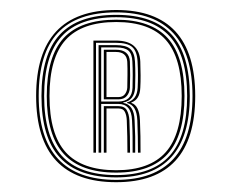

<svg xmlns="http://www.w3.org/2000/svg" viewBox="-20 -882 467 388"><path d="M214.8 -513.8Q53 -513.8 53 -688Q53 -861.8 214.8 -861.8Q374.5 -861.8 374.5 -688Q374.5 -513.8 214.8 -513.8ZM214.8 -518.5Q369 -518.5 369 -688Q369 -857 214.8 -857Q135.5 -857 96.9 -815.6Q58.2 -774.2 58.2 -688Q58.2 -518.5 214.8 -518.5ZM214.8 -523.5Q138 -523.5 100.9 -563.8Q63.8 -604 63.8 -688Q63.8 -772.2 100.9 -812.1Q138 -852 214.8 -852Q290.2 -852 326.9 -812Q363.5 -772 363.5 -688Q363.5 -523.5 214.8 -523.5ZM214.8 -528.2Q287.5 -528.2 322.9 -567.4Q358.2 -606.5 358.2 -688Q358.2 -769.5 323.1 -808.4Q288 -847.2 214.8 -847.2Q140.2 -847.2 104.8 -808.6Q69.2 -770 69.2 -688Q69.2 -606.2 104.9 -567.2Q140.5 -528.2 214.8 -528.2ZM214.8 -533.2Q143.2 -533.2 108.9 -570.9Q74.5 -608.5 74.5 -688Q74.5 -767.8 108.6 -805Q142.8 -842.2 214.8 -842.2Q285.2 -842.2 319 -804.9Q352.8 -767.5 352.8 -688Q352.8 -608.8 318.9 -571Q285 -533.2 214.8 -533.2ZM214.8 -538Q282.5 -538 314.9 -574.4Q347.2 -610.8 347.2 -688Q347.2 -765.2 315 -801.4Q282.8 -837.5 214.8 -837.5Q145.5 -837.5 112.8 -801.5Q80 -765.5 80 -688Q80 -610.5 112.9 -574.2Q145.8 -538 214.8 -538ZM168.8 -573.5V-800H214.2Q261.8 -800 263.5 -757.5Q264 -744 264.1 -729.9Q264.2 -715.8 263.5 -704.5Q262.5 -680.8 245.5 -675V-674Q261.5 -669 262.8 -639Q263.5 -618.5 263.8 -606.4Q264 -594.2 264 -573.5H258.8Q258.8 -594 258.5 -606.2Q258.2 -618.5 257.5 -639Q256.2 -669.5 236.8 -673.8V-675.2Q256.8 -680.2 258.2 -704.5Q259.5 -730.5 258 -757.5Q257 -778.2 247.2 -786.9Q237.5 -795.5 214.2 -795.5H174V-573.5ZM179.2 -573.5V-790.8H214.2Q234.8 -790.8 243.2 -783.1Q251.8 -775.5 252.8 -757.5Q253.5 -744.2 253.5 -730.1Q253.5 -716 253 -704.5Q251.5 -678.8 229.2 -675V-674Q250.8 -670.5 252 -639Q253 -618.5 253.2 -606.2Q253.5 -594 253.2 -573.5H248Q248 -594 247.9 -606.4Q247.8 -618.8 246.8 -639Q245.5 -672 219 -672H184.5V-573.5ZM184.5 -676.8H219Q246.5 -676.8 247.8 -704.5Q248.2 -716 248.2 -730Q248.2 -744 247.5 -757.5Q247 -773 239.6 -779.6Q232.2 -786.2 214.2 -786.2H184.5ZM189.8 -681.2V-781.5H214.2Q241.2 -781.5 242.5 -757.5Q243.5 -728.8 242.5 -704.8Q242 -694.8 236.2 -688Q230.5 -681.2 219 -681.2ZM195.2 -685.8H219Q228 -685.8 232.4 -691.6Q236.8 -697.5 237.2 -704.8Q237.5 -716 237.6 -729.9Q237.8 -743.8 237.2 -757.2Q236 -777 214.2 -777H195.2ZM189.8 -573.5V-667.5H219.2Q231.5 -667.5 236.1 -659.5Q240.8 -651.5 241.5 -638.8Q242.2 -618.8 242.5 -606.4Q242.8 -594 242.8 -573.5H237.5Q237.5 -594 237.2 -606.2Q237 -618.5 236.2 -638.8Q235.8 -648.8 232.4 -655.8Q229 -662.8 219.5 -662.8H195.2V-573.5Z"/></svg>

Font: Big Shoulders Inline Text
Style: Regular
Weight: 400
Designer: Patric King
Foundry: XO Type Co
Version: Version 1.000